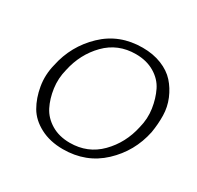

<svg xmlns="http://www.w3.org/2000/svg" viewBox="-145 -832 1033 1006"><g transform="rotate(30 371.5 -329.0)"><path d="M348 6Q270 6 211 -25Q152 -56 123 -106Q94 -156 83 -221Q72 -286 89 -353Q116 -482 211 -573Q306 -664 446 -664Q510 -664 561 -643.5Q612 -623 643.5 -588Q675 -553 694.5 -506.5Q714 -460 715 -409Q716 -358 707 -304Q680 -174 584 -84Q488 6 348 6ZM363 -41Q471 -41 544 -115Q617 -189 640 -296Q655 -354 646.5 -411Q638 -468 615.5 -514Q593 -560 545 -588.5Q497 -617 432 -617Q324 -617 251.5 -543Q179 -469 156 -362Q141 -304 149 -246.5Q157 -189 180 -143.5Q203 -98 250.5 -69.5Q298 -41 363 -41Z"/></g></svg>

Font: EauTestText Semilight
Style: Italic
Weight: 300
Italic angle: -12°
Designer: Christian Thalmann (Catharsis Fonts)
Version: Version 0.001;PS 000.001;hotconv 1.0.88;makeotf.lib2.5.64775